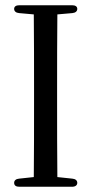

<svg xmlns="http://www.w3.org/2000/svg" viewBox="-20 -726 349 733"><path d="M34 -28C34 -18 41 -13 54 -13H255C268 -13 275 -19 275 -28C275 -37 268 -43 256 -44L199 -50C198 -144 198 -239 198 -335V-385C198 -481 198 -577 199 -671L256 -676C268 -677 275 -683 275 -692C275 -701 268 -706 255 -706H54C41 -706 34 -701 34 -692C34 -683 41 -677 53 -676L109 -671C110 -576 110 -480 110 -385V-335C110 -239 110 -144 109 -50L53 -44C41 -43 34 -37 34 -28Z"/></svg>

Font: 寒蝉锦书宋 CompactLight
Style: Bold
Weight: 400
Width: 4
Designer: 寒蝉锦书宋{Warren} 思源宋体{Ryoko NISHIZUKA 西塚涼子 (kana & ideographs); Frank Grießhammer (Latin, Greek & Cyrillic); Wenlong ZHANG 
Foundry: Adobe & ChillType
Version: Version 2.000;Glyphs 3.1.1 (3135)